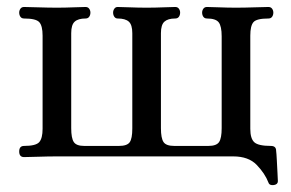

<svg xmlns="http://www.w3.org/2000/svg" viewBox="-20 -450 834 550"><path d="M765 80Q752 82 749 73Q739 47 715.5 22.5Q692 -2 648 -2H143Q119 -2 89 -1Q59 0 49 0Q35 0 35 -16Q35 -32 49 -32Q83 -32 92.5 -43Q102 -54 102 -81V-348Q102 -376 92.5 -386.5Q83 -397 49 -397Q42 -397 38.5 -402Q35 -407 35 -414Q35 -420 38.5 -425Q42 -430 49 -430Q59 -430 89 -429Q119 -428 143 -428Q166 -428 190.5 -429Q215 -430 225 -430Q232 -430 235.5 -425Q239 -420 239 -414Q239 -407 235.5 -402Q232 -397 225 -397Q204 -397 194 -388Q184 -379 184 -355V-83Q184 -54 191.5 -43Q199 -32 221 -32H321Q344 -32 351.5 -42.5Q359 -53 359 -82V-355Q359 -379 349 -388Q339 -397 317 -397Q311 -397 307.5 -402Q304 -407 304 -414Q304 -420 307.5 -425Q311 -430 317 -430Q328 -430 352 -429Q376 -428 400 -428Q424 -428 448 -429Q472 -430 482 -430Q489 -430 492.5 -425Q496 -420 496 -414Q496 -407 492.5 -402Q489 -397 482 -397Q461 -397 451 -388Q441 -379 441 -355V-83Q441 -54 448.5 -43Q456 -32 479 -32H577Q600 -32 607.5 -43Q615 -54 615 -83V-346Q615 -375 606.5 -386Q598 -397 573 -397Q566 -397 562.5 -402Q559 -407 559 -414Q559 -420 562.5 -425Q566 -430 573 -430Q584 -430 608 -429Q632 -428 656 -428Q680 -428 709.5 -429Q739 -430 749 -430Q756 -430 759.5 -425Q763 -420 763 -414Q763 -407 759.5 -402Q756 -397 749 -397Q715 -397 706 -386.5Q697 -376 697 -348V-81Q697 -53 708.5 -42.5Q720 -32 756 -32Q771 -32 771 -18Q772 -11 773 9Q774 29 775 47.5Q776 66 776 69Q776 78 765 80Z"/></svg>

Font: Zen Old Mincho
Style: Regular
Weight: 400
Designer: Yoshimichi Ohira
Foundry: Positype
Version: Version 1.001